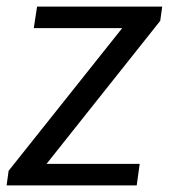

<svg xmlns="http://www.w3.org/2000/svg" viewBox="-29 -560 510 580"><path d="M-3 -44 368 -510 374 -475H73L83 -540H461L455 -497L83 -29L78 -65H393L384 0H-9Z"/></svg>

Font: Pathway Extreme SemiCondensed
Style: Italic
Weight: 400
Width: 4
Italic angle: -8°
Version: Version 1.001;gftools[0.9.26]